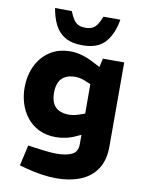

<svg xmlns="http://www.w3.org/2000/svg" viewBox="-102 -827 834 1106"><g transform="rotate(10 315.0 -273.5)"><path d="M305.9 209Q264.4 209 217.5 202Q170.5 195 125.1 182.5L86.6 172L114 51L151.5 56.5Q184 61 218.7 65Q253.5 69 283.4 69Q339.1 69 372.1 52.7Q405.2 36.4 405.2 -7.8V-62.9L381.1 -51.9Q352.6 -37.9 321.8 -30.9Q291.1 -23.9 262.1 -23.9Q204.2 -23.9 161.7 -45.2Q119.2 -66.4 90.9 -102.1Q62.7 -137.9 48.9 -182.9Q35.2 -227.9 35.2 -274.4Q35.2 -342.8 61.6 -399.8Q88.1 -456.8 138.6 -491.1Q189.1 -525.3 261.6 -525.3Q295.1 -525.3 331.1 -514.6Q367.1 -503.8 398.1 -486.7L439 -465.7L450.5 -516.4H575.4V-24.2Q575.4 56.7 540.8 108.4Q506.1 160.1 445.2 184.5Q384.3 209 305.9 209ZM207.4 -274.9Q207.4 -235.8 220.3 -211.2Q233.1 -186.6 257.2 -175.6Q281.3 -164.5 313.9 -164.5Q328.9 -164.5 346 -168.3Q363 -172 379.1 -178L405.2 -187.1L404.7 -359L379.6 -369.6Q362.5 -377.7 345.9 -381.7Q329.4 -385.7 313.3 -385.7Q277.7 -385.7 253.9 -372.9Q230.1 -360.1 218.8 -335.5Q207.4 -310.9 207.4 -274.9ZM320.1 -571.6Q257.7 -571.6 218.7 -594.6Q179.7 -617.5 158.7 -659Q137.7 -700.5 128.7 -756L226.9 -755Q238 -726.4 249.8 -708.6Q261.5 -690.8 278 -682.5Q294.6 -674.3 320.1 -674.3Q345.2 -674.3 361.2 -682.5Q377.3 -690.8 389 -708.6Q400.8 -726.4 411.9 -755H510.6Q497.6 -672 454.3 -621.8Q411.1 -571.6 320.1 -571.6Z"/></g></svg>

Font: REM Medium
Style: Regular
Weight: 500
Designer: Octavio Pardo
Foundry: Ashler Design
Version: Version 1.005;gftools[0.9.28]